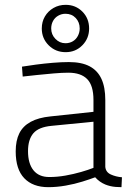

<svg xmlns="http://www.w3.org/2000/svg" viewBox="-20 -766 537 795"><path d="M180 9Q116 9 80.5 -28Q45 -65 45 -139Q45 -184 60 -214Q75 -244 107 -261.5Q139 -279 189 -284L367 -303V-352Q367 -412 341 -438.5Q315 -465 263 -465Q237 -465 202.5 -462Q168 -459 134 -455.5Q100 -452 74 -449L71 -490Q95 -494 129 -498.5Q163 -503 199 -506Q235 -509 265 -509Q318 -509 351 -491.5Q384 -474 400 -439.5Q416 -405 416 -352V-75Q418 -53 439 -43.5Q460 -34 485 -32L483 9Q471 9 459 8Q447 7 436.5 4.5Q426 2 416 -2Q404 -7 393.5 -14.5Q383 -22 374 -32Q353 -24 321 -14Q289 -4 252 2.5Q215 9 180 9ZM184 -33Q217 -33 251 -39Q285 -45 316 -54Q347 -63 367 -71V-262L194 -245Q140 -240 118 -214Q96 -188 96 -140Q96 -89 118.5 -61Q141 -33 184 -33ZM252 -550Q210 -550 181.5 -578.5Q153 -607 153 -648Q153 -676 166 -698Q179 -720 201.5 -733Q224 -746 252 -746Q293 -746 321 -718Q349 -690 349 -648Q349 -607 321 -578.5Q293 -550 252 -550ZM251 -587Q268 -587 281.5 -595Q295 -603 302.5 -617.5Q310 -632 310 -648Q310 -674 293.5 -691.5Q277 -709 251 -709Q235 -709 221 -701Q207 -693 199.5 -679Q192 -665 192 -648Q192 -623 209.5 -605Q227 -587 251 -587Z"/></svg>

Font: Cairo Play Light
Style: Regular
Weight: 300
Version: Version 3.119